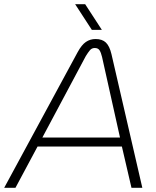

<svg xmlns="http://www.w3.org/2000/svg" viewBox="-56 -900 746 920"><path d="M-36 0 316 -650Q335 -685 355.5 -699Q376 -713 402 -713Q434 -713 451.5 -696Q469 -679 478 -641L626 0H574L528 -198H124L18 0ZM147 -241H519L433 -627Q428 -648 421 -659Q414 -670 398 -670Q384 -670 375 -659.5Q366 -649 355 -631ZM384 -757 304 -880H352L432 -757Z"/></svg>

Font: MuseoModerno Thin ExtraLight
Style: Italic
Weight: 250
Italic angle: -9°
Version: Version 1.003